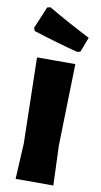

<svg xmlns="http://www.w3.org/2000/svg" viewBox="-100 -963 528 1007"><g transform="rotate(10 163.5 -459.0)"><path d="M253 -210 261 0H60L70 -190L60 -647H264ZM309 -795 279 -716 262 -712Q156 -739 24 -781L18 -797L67 -914L84 -918Q191 -855 309 -795Z"/></g></svg>

Font: Luna Sans Black
Style: Regular
Weight: 900
Designer: Juan Pablo del Peral
Foundry: Huerta Tipografica
Version: Version 2.001; ttfautohint (v1.5)